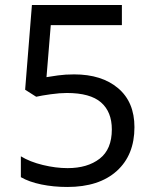

<svg xmlns="http://www.w3.org/2000/svg" viewBox="-20 -734 612 764"><path d="M275 -438Q385 -438 450 -383Q515 -328 515 -228Q515 -117 444.5 -53.5Q374 10 248 10Q193 10 144.5 0Q96 -10 63 -29V-112Q99 -90 150.5 -77.5Q202 -65 249 -65Q328 -65 376.5 -102.5Q425 -140 425 -219Q425 -289 382 -326.5Q339 -364 246 -364Q218 -364 182 -359Q146 -354 124 -349L80 -377L107 -714H465V-634H182L165 -427Q182 -430 211 -434Q240 -438 275 -438Z"/></svg>

Font: Noto Sans Yi
Style: Regular
Weight: 400
Designer: Monotype Design Team
Foundry: Monotype Imaging Inc.
Version: Version 2.002; ttfautohint (v1.8.4.7-5d5b)